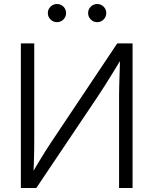

<svg xmlns="http://www.w3.org/2000/svg" viewBox="-20 -946 772 966"><path d="M647 0H579.1V-462.9Q579.1 -483.9 579.8 -514.4Q580.6 -544.9 582 -583.5Q583.5 -622.1 584.5 -667.5L596.2 -659.2Q568.8 -614.3 546.9 -578.6Q524.9 -543 506.8 -514.4Q488.8 -485.8 473.1 -462.4L162.6 0H85V-727.5H152.3V-237.3Q152.3 -216.3 151.9 -186.8Q151.4 -157.2 150.4 -124.8Q149.4 -92.3 147.5 -61.5L137.7 -68.4Q155.8 -99.1 173.6 -128.9Q191.4 -158.7 208 -184.8Q224.6 -210.9 237.3 -230L569.8 -727.5H647ZM469.2 -834.5Q450.2 -834.5 436.8 -847.9Q423.3 -861.3 423.3 -880.4Q423.3 -899.4 436.8 -912.6Q450.2 -925.8 469.2 -925.8Q487.8 -925.8 501.2 -912.6Q514.6 -899.4 514.6 -880.4Q514.6 -861.3 501.2 -847.9Q487.8 -834.5 469.2 -834.5ZM266.6 -834.5Q248 -834.5 234.4 -847.9Q220.7 -861.3 220.7 -880.4Q220.7 -899.4 234.4 -912.6Q248 -925.8 266.6 -925.8Q285.6 -925.8 299.1 -912.6Q312.5 -899.4 312.5 -880.4Q312.5 -861.3 299.1 -847.9Q285.6 -834.5 266.6 -834.5Z"/></svg>

Font: Inter 24pt Light
Style: Regular
Weight: 300
Designer: Rasmus Andersson
Foundry: rsms
Version: Version 4.001;git-66647c0bb